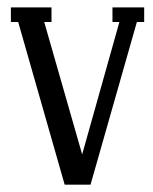

<svg xmlns="http://www.w3.org/2000/svg" viewBox="-20 -506 420 526"><path d="M288.1 -445.8V-485.8H375V-445.8H355L228 0H157.2L29.8 -445.8H9.8V-485.8H121.1V-445.8H101.1L205.1 -83L307.1 -445.8Z"/></svg>

Font: Margherita
Style: Regular
Weight: 400
Designer: James Puckett
Foundry: Dunwich Type Founders
Version: Version 1.008;hotconv 1.0.109;makeotfexe 2.5.65596